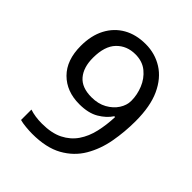

<svg xmlns="http://www.w3.org/2000/svg" viewBox="-204 -847 980 980"><g transform="rotate(45 286.0 -357.0)"><path d="M520 -409Q520 -332 506.5 -257.5Q493 -183 457.5 -122.5Q422 -62 357.5 -26Q293 10 192 10Q172 10 145.5 7.5Q119 5 102 0V-75Q141 -62 190 -62Q260 -62 305.5 -85Q351 -108 378 -147.5Q405 -187 417 -239.5Q429 -292 431 -350H425Q403 -316 361.5 -291.5Q320 -267 255 -267Q163 -267 106.5 -323.5Q50 -380 50 -483Q50 -558 78.5 -612Q107 -666 158 -695Q209 -724 278 -724Q346 -724 401 -689.5Q456 -655 488 -585.5Q520 -516 520 -409ZM278 -650Q216 -650 176.5 -609Q137 -568 137 -484Q137 -415 170.5 -375.5Q204 -336 274 -336Q322 -336 357 -355.5Q392 -375 411.5 -405Q431 -435 431 -467Q431 -510 414 -552Q397 -594 363 -622Q329 -650 278 -650Z"/></g></svg>

Font: Noto Sans Tifinagh Air
Style: Regular
Weight: 400
Designer: JamraPatel
Foundry: JamraPatel LLC
Version: Version 2.006; ttfautohint (v1.8.4.7-5d5b)